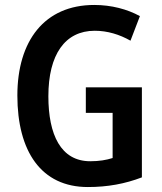

<svg xmlns="http://www.w3.org/2000/svg" viewBox="-20 -744 652 774"><path d="M326 -392V-289H434V-107C409 -99 380 -94 344 -94C225 -94 175 -201 175 -356C175 -524 242 -620 362 -620C413 -620 462 -605 506 -580L544 -679C493 -707 429 -724 360 -724C159 -724 50 -579 50 -359C50 -134 146 10 334 10C414 10 484 -3 552 -29V-392Z"/></svg>

Font: Noto Sans Arabic UI Cn SmBd
Style: Regular
Weight: 600
Width: 3
Designer: Monotype Design Team, Nadine Chahine and Nizar Qandah
Foundry: Monotype Imaging Inc.
Version: Version 2.010